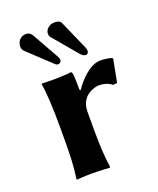

<svg xmlns="http://www.w3.org/2000/svg" viewBox="-126 -736 673 816"><g transform="rotate(-20 210.5 -327.5)"><path d="M225 -349 221 -352C221 -375 220 -417 218 -425C217 -432 215 -435 209 -435C180 -430 115 -430 80 -432L78 -429C86 -386 89 -310 89 -235V-180C89 -105 87 -54 79 0L80 3C80 3 112 0 147 0C181 0 229 3 229 3L231 0C223 -57 221 -104 221 -180V-253C221 -330 290 -342 305 -342C324 -342 345 -337 363 -323L381 -325L401 -428L397 -432C380 -437 364 -439 346 -439C299 -439 251 -388 225 -349ZM176 -622C176 -617 177 -611 181 -606L273 -497C282 -486 290 -482 297 -482C305 -482 310 -488 310 -497C310 -501 309 -506 307 -511L248 -645C243 -656 229 -658 218 -658C196 -658 176 -641 176 -622ZM47 -610C47 -598 52 -593 60 -585L158 -493C163 -488 168 -485 173 -485C181 -485 188 -491 188 -500C188 -504 187 -509 184 -514L116 -635C114 -638 107 -653 88 -653C63 -653 47 -634 47 -610Z"/></g></svg>

Font: Libertinus Sans
Style: Bold
Weight: 700
Designer: Philipp H. Poll, Khaled Hosny
Foundry: Caleb Maclennan
Version: Version 7.050;RELEASE